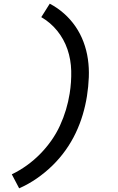

<svg xmlns="http://www.w3.org/2000/svg" viewBox="-20 -861 640 1042"><path d="M84 161 44 85Q86 65 125 37Q164 9 197.5 -25Q231 -59 258.5 -98Q286 -137 305.5 -179.5Q325 -222 338 -265.5Q351 -309 358 -353Q368 -415 366.5 -476.5Q365 -538 346 -593.5Q327 -649 290.5 -694Q254 -739 204 -768L250 -841Q292 -819 327.5 -787.5Q363 -756 389.5 -717.5Q416 -679 433 -634Q450 -589 457 -540.5Q464 -492 462 -441.5Q460 -391 452 -340Q444 -289 429 -238.5Q414 -188 391 -139.5Q368 -91 336 -46Q304 -1 264.5 37.5Q225 76 179.5 107.5Q134 139 84 161Z"/></svg>

Font: Iosevka Etoile Medium
Style: Italic
Weight: 500
Italic angle: -9°
Designer: Belleve Invis
Foundry: Belleve Invis
Version: Version 22.1.2; ttfautohint (v1.8.4)